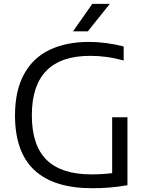

<svg xmlns="http://www.w3.org/2000/svg" viewBox="-20 -966 763 992"><path d="M638.5 -360V-9Q588 -0.5 545.5 3Q503 6.5 457 6.5Q258.5 6.5 158.2 -86.5Q58 -179.5 57.5 -368.5Q57.5 -497.5 104.2 -582.8Q151 -668 236.8 -708.8Q322.5 -749.5 440 -749.5Q526 -749.5 619 -726V-653.5Q570.5 -666.5 529 -672Q487.5 -677.5 446 -677.5Q144.5 -677.5 144.5 -370.5Q144.5 -214.5 221 -139.8Q297.5 -65 452 -65Q508.5 -65 559.5 -71.5V-360ZM357 -804 457 -946H547.5L433.5 -804Z"/></svg>

Font: Encode Sans Semi Expanded
Style: Regular
Weight: 400
Width: 6
Designer: Multiple Designers
Foundry: Impallari Type
Version: Version 2.000